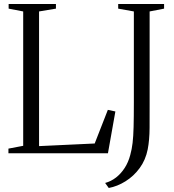

<svg xmlns="http://www.w3.org/2000/svg" viewBox="-20 -763 868 956"><path d="M22 0V-23L95.5 -37V-706L23 -720V-743H258.5V-720L174.5 -706V-35.5L451.5 -48.5L517 -216L554.5 -208L517.5 0ZM503.5 148Q533 140 557.8 120.8Q582.5 101.5 600.8 73.2Q619 45 628.5 9Q636.5 -19.5 640.2 -51.5Q644 -83.5 645.2 -131Q646.5 -178.5 646.5 -253V-706L568.5 -720V-743H797V-720L725 -706V-245Q725 -186 724.8 -126Q724.5 -66 715.5 -19.5Q705 33.5 675.5 73.8Q646 114 605.2 139.5Q564.5 165 521.5 173Z"/></svg>

Font: Merriweather 120pt Light
Style: Regular
Weight: 300
Version: Version 2.100